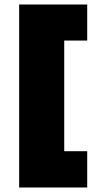

<svg xmlns="http://www.w3.org/2000/svg" viewBox="-20 -716 442 852"><path d="M65 116V-696H367V-536H265V-45H367V116Z"/></svg>

Font: Maven Pro Black
Style: Regular
Weight: 900
Designer: Joe Prince
Foundry: Joe Prince
Version: Version 2.103